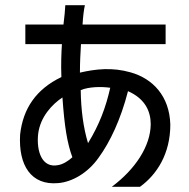

<svg xmlns="http://www.w3.org/2000/svg" viewBox="-20 -629 724 735"><path d="M77 -460H217C215 -427 213 -384 215 -334C119 -288 68 -214 57 -114C50 5 100 81 202 72C255 68 316 34 358 -26C401 -85 442 -171 470 -280C538 -250 557 -200 557 -153C556 -70 499 18 408 86H516C581 39 632 -41 632 -152C629 -261 565 -328 480 -352C410 -372 346 -365 286 -351C286 -392 288 -428 290 -460H614V-535H296C298 -567 301 -592 305 -609H230C229 -591 227 -566 223 -535H77ZM126 -116C134 -182 180 -230 219 -256C227 -143 237 -82 257 -27C242 -13 221 0 203 3C140 16 119 -51 126 -116ZM289 -284C320 -297 368 -298 402 -293C385 -218 361 -153 317 -81C299 -140 290 -209 289 -284Z"/></svg>

Font: コーポレート・ロゴ ver3 Medium
Style: Regular
Weight: 500
Designer: [KANA_main] LOGOTYPE.JP [Source Han Sans] Ryoko NISHIZUKA 西塚涼子 (kana, bopomofo & ideographs); Paul D. Hunt (Latin, Greek
Version: Version 12.001;FEAKit 1.0